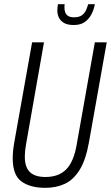

<svg xmlns="http://www.w3.org/2000/svg" viewBox="-20 -889 532 921"><path d="M197 12Q125 12 83 -18.5Q41 -49 41 -130Q41 -147 43 -167Q45 -187 49 -209L134 -686H191L105 -197Q102 -181 100.5 -166Q99 -151 99 -138Q99 -87 123.5 -63.5Q148 -40 198 -40Q262 -40 298 -77Q334 -114 348 -196L435 -686H492L407 -208Q392 -123 362.5 -75Q333 -27 291.5 -7.5Q250 12 197 12ZM334 -769Q304 -769 287 -779Q270 -789 262.5 -804.5Q255 -820 255 -839Q255 -846 256 -854Q257 -862 258 -869H290Q290 -866 289.5 -861Q289 -856 289 -853Q289 -842 292.5 -831Q296 -820 306 -813Q316 -806 335 -806Q361 -806 374.5 -817Q388 -828 394 -843Q400 -858 403 -869H435Q431 -845 419.5 -822Q408 -799 387.5 -784Q367 -769 334 -769Z"/></svg>

Font: Archivo ExtraCondensed ExtraLight
Style: Italic
Weight: 250
Width: 2
Italic angle: -10°
Designer: Hector Gatti
Foundry: Omnibus-Type
Version: Version 2.001